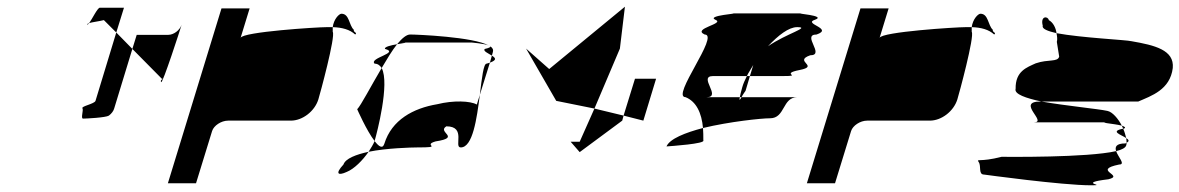

<svg xmlns="http://www.w3.org/2000/svg" viewBox="-20 -735 3520 573"><path d="M240 -662C241 -661 244 -663 246 -666C243 -665 239 -663 240 -662ZM246 -666C255 -678 271 -712 278 -712H350L327 -638L290 -675C274 -671 255 -669 246 -666ZM226 -412C230 -406 220 -381 228 -381C237 -381 296 -384 305 -390C313 -396 319 -404 321 -412L375 -589L327 -638L265 -434C262 -425 222 -418 226 -412ZM375 -589 388 -631H482C498 -631 516 -644 522 -661C518 -647 465 -484 461 -490C456 -497 471 -500 463 -500ZM522 -662V-661Z M481 -188H565L613 -344C618 -360 640 -375 661 -375H848C883 -375 919 -403 930 -438C935 -454 982 -627 973 -640V-654H955C927 -654 704 -640 698 -622L725 -710H641ZM973 -654C976 -678 992 -694 999 -694C1023 -694 1021 -660 1036 -646C1034 -638 1048 -638 1040 -632C1024 -647 1001 -653 973 -654Z M1046 -409C1046 -409 1074 -345 1098 -314L1099 -318C1104 -335 1144 -486 1119 -532C1087 -478 1057 -420 1046 -409ZM1005 -244C979 -216 989 -210 1015 -222C1037 -231 1062 -256 1080 -282C1043 -274 1011 -262 1005 -244ZM1098 -545C1080 -562 1174 -577 1129 -589C1126 -595 1147 -600 1165 -603C1150 -584 1135 -559 1119 -532C1114 -540 1107 -545 1098 -545ZM1165 -603C1185 -607 1202 -608 1179 -608H1389C1386 -608 1427 -605 1439 -599C1394 -625 1224 -632 1204 -632C1193 -632 1180 -621 1165 -603ZM1080 -282C1087 -293 1094 -304 1098 -314C1111 -297 1122 -290 1127 -306C1149 -377 1213 -412 1285 -424C1333 -436 1384 -434 1403 -423L1412 -452C1403 -381 1391 -295 1355 -295C1333 -295 1373 -358 1312 -358C1283 -340 1358 -325 1280 -313C1238 -301 1308 -295 1224 -295C1209 -295 1133 -293 1080 -282ZM1427 -589C1420 -583 1437 -576 1448 -569L1451 -580C1453 -587 1450 -592 1443 -597C1445 -595 1441 -592 1427 -589ZM1439 -599C1441 -598 1442 -598 1443 -597C1442 -598 1440 -598 1439 -599ZM1432 -545C1423 -545 1418 -502 1412 -452L1442 -548ZM1442 -548 1448 -569C1459 -562 1464 -556 1442 -548Z M1550 -590 1619 -529 1845 -715 1830 -590 1754 -411 1640 -434ZM1683 -312 1710 -281 1837 -375 1841 -390 1754 -411 1710 -312ZM1841 -390 1875 -500H1938L1900 -375Z M1969 -298C1983 -299 2086 -306 2079 -316C2079 -329 2079 -341 2078 -353C2025 -339 1979 -321 1969 -298ZM2026 -445C1981 -445 2129 -632 2083 -632C2044 -650 2145 -664 2115 -676C2086 -689 2193 -695 2165 -695H2373C2345 -695 2450 -689 2412 -676C2375 -664 2469 -650 2417 -632C2371 -632 2444 -570 2398 -570C2346 -552 2428 -538 2366 -526C2305 -514 2379 -508 2316 -508H2218L2228 -541C2222 -530 2214 -519 2209 -508H2108C2062 -508 2135 -445 2089 -445H2188C2185 -433 2189 -437 2193 -445H2360C2314 -445 2324 -382 2278 -382C2252 -382 2157 -372 2078 -353C2074 -398 2058 -432 2026 -445ZM2195 -474C2191 -460 2189 -451 2188 -445H2193C2197 -453 2205 -464 2205 -464L2218 -508H2209C2203 -496 2198 -485 2195 -474ZM2272 -597C2327 -635 2401 -654 2359 -654C2334 -654 2303 -630 2272 -597Z M2388 -188H2472L2520 -344C2525 -360 2547 -375 2568 -375H2755C2790 -375 2826 -403 2837 -438C2842 -454 2889 -627 2880 -640V-654H2862C2834 -654 2611 -640 2605 -622L2632 -710H2548ZM2880 -654C2883 -678 2899 -694 2906 -694C2930 -694 2928 -660 2943 -646C2941 -638 2955 -638 2947 -632C2931 -647 2908 -653 2880 -654Z M2901 -251C2909 -239 2899 -214 2917 -214C2917 -214 3149 -182 3236 -182C3290 -182 3188 -188 3288 -200C3338 -212 3237 -227 3320 -244C3340 -244 3317 -266 3311 -284C3223 -264 2984 -267 2969 -267C2903 -250 2893 -263 2901 -251ZM3011 -470C3006 -454 3042 -442 3088 -432H3377C3416 -449 3472 -467 3480 -532C3485 -586 3426 -600 3357 -612C3342 -616 3208 -622 3133 -636C3135 -626 3136 -617 3134 -610L3141 -566C3136 -549 3109 -559 3071 -546C3045 -534 3010 -523 3011 -470ZM3092 -658C3084 -689 3108 -687 3110 -675C3123 -668 3131 -652 3133 -636C3107 -642 3089 -649 3092 -658ZM3066 -370C3107 -370 3011 -432 3085 -432H3088C3163 -419 3258 -410 3285 -404C3300 -401 3317 -381 3328 -360C3306 -366 3246 -370 3293 -370ZM3328 -360C3329 -357 3331 -354 3332 -351H3334C3341 -354 3337 -357 3328 -360ZM3311 -284C3307 -296 3310 -307 3339 -307C3340 -308 3341 -308 3342 -309C3342 -306 3342 -303 3341 -301C3339 -294 3328 -288 3311 -284ZM3332 -351C3336 -342 3339 -331 3341 -323C3326 -333 3291 -343 3332 -351ZM3341 -323C3342 -318 3342 -313 3342 -309C3352 -314 3348 -318 3341 -323Z"/></svg>

Font: bitstorm
Style: exextobl
Weight: 400
Version: Version 0.2